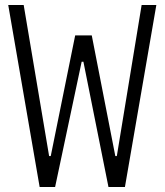

<svg xmlns="http://www.w3.org/2000/svg" viewBox="-20 -750 660 770"><path d="M13 -730 139 0H201L307.5 -502.5H314.5L415 0H481L607 -730H548L448.5 -124H442.5L348 -608H281.5L183.5 -124H177L75 -730Z"/></svg>

Font: Monaspace Neon ExtraLight
Style: Regular
Weight: 200
Designer: Riley Cran & the Lettermatic Team
Foundry: Lettermatic
Version: Version 1.200 (Monaspace Neon)